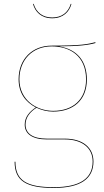

<svg xmlns="http://www.w3.org/2000/svg" viewBox="-20 -758 527 971"><path d="M244.1 -665.6C299.4 -665.6 330.4 -698.1 341.3 -738.1L337.9 -738.5C324.9 -694.5 292 -669.6 244.1 -669.6C196.1 -669.6 163.2 -694.5 150.3 -738.5L146.9 -738.1C157.7 -698.1 188.7 -665.6 244.1 -665.6ZM462.1 -544.6C424.7 -535.2 396.6 -527.1 241.2 -527.2C144 -527.2 74.1 -460.1 74.1 -357.1C74.1 -286.1 110.5 -241 161.1 -214.7C130.8 -194.6 105 -167.5 105 -127.8C105 -81.6 142.4 -52.9 216.9 -52.9H307.6C396 -52.9 448.6 -9.5 448.6 58.9C448.6 143.7 385.5 188.6 251.9 188.6C116.1 188.6 58.1 155.9 57.9 59.8H53.9C53.9 158.1 114.2 192.5 251.9 192.5C387.6 192.5 452.6 145.9 452.6 58.8C452.6 -10.5 400.3 -56.8 307.7 -56.8H217.1C144.3 -56.8 109.1 -83.8 109.1 -128.1C109.1 -164.6 132.8 -193.2 164.7 -213C189.3 -201.4 217 -193.6 248.6 -193.6C351.3 -193.6 419.3 -252.2 419.3 -356C419.3 -446.3 372.1 -509.8 276.6 -523.7C379.8 -523.7 429.2 -530.6 462.9 -540.4ZM241.3 -523.4C330.1 -523.4 415.2 -478.2 415.2 -356C415.2 -254 348.2 -197.4 248.6 -197.4C166.3 -197.4 78.1 -251 78.1 -357.1C78.1 -454.1 142.9 -523.4 241.3 -523.4Z"/></svg>

Font: Fira Sans Four
Style: Regular
Weight: 100
Designer: Carrois Corporate & Edenspiekermann AG
Foundry: Carrois Corporate GbR & Edenspiekermann AG
Version: Version 4.203;PS 004.203;hotconv 1.0.88;makeotf.lib2.5.64775